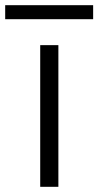

<svg xmlns="http://www.w3.org/2000/svg" viewBox="-75 -720 379 740"><path d="M80 -546H150V0H80ZM-55 -700H284V-646H-55Z"/></svg>

Font: Parkinsans Light
Style: Regular
Weight: 300
Designer: Red Stone, Indian Type Foundry
Foundry: Indian Type Foundry
Version: Version 1.000